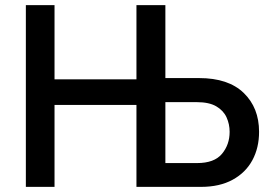

<svg xmlns="http://www.w3.org/2000/svg" viewBox="-20 -730 1064 750"><path d="M81 0V-710H193V-420H513V-710H626V-425H758Q872 -425 932 -367Q992 -309 992 -215Q992 -153 966 -104.5Q940 -56 889 -28Q838 0 765 0H513V-320H193V0ZM626 -93H750Q817 -93 847 -129Q877 -165 877 -215Q877 -245 865 -271.5Q853 -298 825 -314.5Q797 -331 749 -331H626Z"/></svg>

Font: Raleway SemiBold
Style: Regular
Weight: 600
Designer: Matt McInerney, Pablo Impallari, Rodrigo Fuenzalida
Foundry: Matt McInerney, Pablo Impallari, Rodrigo Fuenzalida
Version: Version 4.026